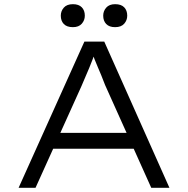

<svg xmlns="http://www.w3.org/2000/svg" viewBox="-20 -899 900 919"><path d="M69 0 384 -700H479L791 0H704L483 -492Q473 -518 464.5 -539Q456 -560 448 -578Q440 -596 432.5 -615.5Q425 -635 417 -659L440 -660Q430 -632 422 -611.5Q414 -591 406.5 -572.5Q399 -554 390 -534Q381 -514 370 -487L150 0ZM200 -187 231 -263H624L645 -187ZM531 -769Q503 -769 488.5 -784Q474 -799 474 -824Q474 -846 488.5 -862.5Q503 -879 531 -879Q560 -879 574.5 -864Q589 -849 589 -824Q589 -802 574.5 -785.5Q560 -769 531 -769ZM329 -769Q300 -769 285.5 -784Q271 -799 271 -824Q271 -846 285.5 -862.5Q300 -879 329 -879Q357 -879 371.5 -864Q386 -849 386 -824Q386 -802 371.5 -785.5Q357 -769 329 -769Z"/></svg>

Font: Lexend Mega Light
Style: Regular
Weight: 300
Version: Version 1.007